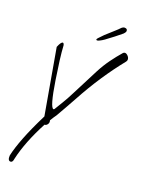

<svg xmlns="http://www.w3.org/2000/svg" viewBox="-173 -883 816 1101"><g transform="rotate(20 234.5 -333.0)"><path d="M37 140Q19 140 21 108Q31 61 58 -8.5Q85 -78 131 -170L61 -569Q75 -604 86 -604Q92 -604 95 -591Q97 -553 103.5 -502Q110 -451 120 -387Q145 -227 166 -227Q168 -227 171 -230Q182 -249 201 -279.5Q220 -310 242 -354L325 -516Q348 -560 375 -597Q402 -634 430 -666Q435 -671 441 -671Q450 -671 459.5 -661Q469 -651 469 -639Q469 -633 464 -626Q412 -562 361.5 -486Q311 -410 264 -323Q245 -289 228 -258.5Q211 -228 194 -199Q189 -192 182.5 -182.5Q176 -173 169 -161V-159Q173 -146 165 -135.5Q157 -125 148 -126Q78 6 53 116Q50 140 37 140ZM266 -683Q258 -683 261 -690Q263 -694 265.5 -696.5Q268 -699 269 -700L294 -726Q326 -755 344.5 -771.5Q363 -788 367 -793Q382 -810 397 -805Q409 -802 406 -787Q403 -780 395 -772Q372 -753 354 -739Q336 -725 322 -715Q306 -702 293 -694.5Q280 -687 272 -684Q271 -684 269.5 -683.5Q268 -683 266 -683Z"/></g></svg>

Font: Square Peg
Style: Regular
Weight: 400
Designer: Robert E. Leuschke
Foundry: Robert E. Leuschke
Version: Version 1.010; ttfautohint (v1.8.4.7-5d5b)